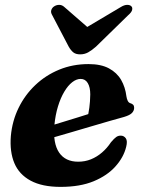

<svg xmlns="http://www.w3.org/2000/svg" viewBox="-20 -736 575 770"><path d="M109 -209Q109 -209 126.2 -214.5Q143.5 -220 171.2 -228.2Q199 -236.5 231.2 -246.5Q263.5 -256.5 294 -265.8Q324.5 -275 347 -282.5L330 -262.5Q335 -280 338.2 -303.8Q341.5 -327.5 342 -357.5Q342 -386 332 -402.8Q322 -419.5 303.5 -419.5Q286.5 -419.5 269.5 -406.2Q252.5 -393 237.8 -368.2Q223 -343.5 212.5 -309.2Q202 -275 198 -233Q192 -161 217 -124.2Q242 -87.5 293.5 -87.5Q321 -87.5 345 -97.2Q369 -107 389.2 -124.5Q409.5 -142 425 -165.5Q438 -181 446.5 -186.8Q455 -192.5 465.5 -192Q477.5 -191.5 484.8 -181Q492 -170.5 486 -147Q476 -105.5 443.2 -68.8Q410.5 -32 355.8 -9.2Q301 13.5 223 13.5Q149 13.5 102.8 -11.5Q56.5 -36.5 37.5 -82Q18.5 -127.5 23.5 -190.5Q29 -251 54.5 -303.2Q80 -355.5 121.8 -395Q163.5 -434.5 217.8 -456.8Q272 -479 335 -479Q385 -479 417 -461.8Q449 -444.5 465.8 -415.5Q482.5 -386.5 487 -349.5Q488.5 -339.5 492.2 -331.8Q496 -324 503 -322Q510 -320 514 -315.8Q518 -311.5 518 -303.5Q518 -292.5 509.5 -283.2Q501 -274 477.5 -267Q455 -261 419.8 -250.8Q384.5 -240.5 343.5 -228.5Q302.5 -216.5 262 -204.5Q221.5 -192.5 187.8 -183Q154 -173.5 133.8 -167.5Q113.5 -161.5 113.5 -161.5ZM362 -600 238.5 -707.5Q229 -716.5 217.5 -716.5Q206 -716.5 196.5 -710Q189 -705 185.8 -695.8Q182.5 -686.5 189.5 -675L255.5 -549Q264 -534 274 -526Q284 -518 301.5 -518Q319 -518 333.5 -526Q348 -534 365 -549L494 -675Q507.5 -686.5 509.8 -695.8Q512 -705 507.5 -710Q502 -716.5 490.2 -716.5Q478.5 -716.5 464 -707.5L283 -600Z"/></svg>

Font: Fraunces
Style: Bold Italic
Weight: 700
Italic angle: -16°
Version: Version 1.000;[b76b70a41]